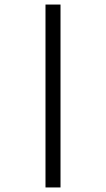

<svg xmlns="http://www.w3.org/2000/svg" viewBox="-20 -772 466 844"><path d="M246 -752V52H180V-752Z"/></svg>

Font: Pathway Extreme 8pt Thin
Style: Regular
Weight: 100
Version: Version 1.001;gftools[0.9.26]